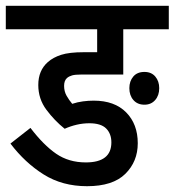

<svg xmlns="http://www.w3.org/2000/svg" viewBox="-20 -642 602 662"><path d="M288 -217Q266 -217 244.5 -212Q223 -207 203 -198Q168 -226 140 -263.5Q112 -301 112 -349Q112 -399 145 -428Q163 -444 191 -453Q219 -462 269 -462H315V-541H0V-622H562V-541H405V-385H260Q239 -385 228.5 -382Q218 -379 211 -373Q201 -364 201 -346Q201 -327 209.5 -312Q218 -297 229 -284Q247 -290 266 -292.5Q285 -295 303 -295Q375 -295 415 -254.5Q455 -214 455 -148Q455 -85 412 -42.5Q369 0 280 0Q195 0 130.5 -40.5Q66 -81 16 -147L85 -201Q130 -142 173.5 -112Q217 -82 276 -82Q364 -82 364 -151Q364 -181 346 -199Q328 -217 288 -217ZM426 -338Q426 -362 439.5 -378Q453 -394 478 -394Q502 -394 515.5 -378Q529 -362 529 -338Q529 -313 515 -297Q501 -281 478 -281Q454 -281 440 -297Q426 -313 426 -338Z"/></svg>

Font: Noto Sans Condensed Medium
Style: Regular
Weight: 500
Width: 3
Designer: Monotype Design Team
Foundry: Monotype Imaging Inc.
Version: Version 2.013; ttfautohint (v1.8.4.7-5d5b)